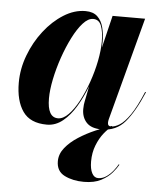

<svg xmlns="http://www.w3.org/2000/svg" viewBox="-51 -515 660 791"><g transform="rotate(5 279.0 -119.0)"><path d="M465 148.5Q457.5 162.5 441 182Q424.5 201.5 396.2 216.5Q368 231.5 325 231.5Q279 231.5 245 214.5Q211 197.5 211 156Q211 126 231.8 100.2Q252.5 74.5 285.2 53.5Q318 32.5 354 17Q390 1.5 420.5 -8L422 -5.5Q406.5 4 389 25.8Q371.5 47.5 359.5 78Q347.5 108.5 347.5 145Q347.5 176 356.8 193.5Q366 211 382 211Q400.5 211 416.5 199.8Q432.5 188.5 444.2 173.5Q456 158.5 462 147ZM352 -349.5Q352 -339 351 -326L383.5 -460H518L405 -34.5Q403 -27 403 -19.5Q403 -5.5 416.5 -5.5Q432.5 -5.5 452.2 -17.8Q472 -30 495 -63.2Q518 -96.5 544.5 -159.5L548 -158.5Q512.5 -75.5 475.8 -32.8Q439 10 380 10Q336.5 10 316.5 -11.5Q296.5 -33 296.5 -67Q296.5 -77.5 297.5 -85Q298.5 -92.5 299.5 -97.5L312.5 -163Q295.5 -118 272 -78.5Q248.5 -39 218.5 -14.5Q188.5 10 152.5 10Q83.5 10 53 -33.8Q22.5 -77.5 22.5 -152.5Q22.5 -210 43.8 -266.2Q65 -322.5 100.8 -368.5Q136.5 -414.5 180.8 -442.2Q225 -470 271 -470Q303 -470 320.5 -453.2Q338 -436.5 345 -409Q352 -381.5 352 -349.5ZM348.5 -351Q348.5 -390.5 339 -415.5Q329.5 -440.5 305 -440.5Q284.5 -440.5 263 -416.8Q241.5 -393 221.8 -354Q202 -315 186.2 -269.2Q170.5 -223.5 161.2 -178.5Q152 -133.5 152 -98.5Q152 -20 196 -20Q217.5 -20 239.2 -42.2Q261 -64.5 280.5 -101Q300 -137.5 315.5 -181.5Q331 -225.5 339.8 -269.8Q348.5 -314 348.5 -351Z"/></g></svg>

Font: Bodoni* 48pt
Style: Bold Italic
Weight: 700
Italic angle: -13°
Version: Version 2.3